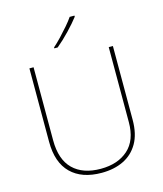

<svg xmlns="http://www.w3.org/2000/svg" viewBox="-137 -1052 986 1162"><g transform="rotate(-15 356.0 -471.0)"><path d="M618 -252Q618 -163 584.5 -105Q551 -47 492 -18.5Q433 10 355 10Q231 10 163 -57Q95 -124 95 -254V-714H121V-256Q121 -136 182.5 -75.5Q244 -15 356 -15Q463 -15 527.5 -72.5Q592 -130 592 -244V-714H618ZM441 -952V-945Q415 -911 374 -868Q333 -825 293 -792H272V-798Q295 -818 321.5 -846Q348 -874 372.5 -902.5Q397 -931 411 -952Z"/></g></svg>

Font: Noto Sans Cherokee Thin
Style: Regular
Weight: 100
Designer: Monotype Design Team
Foundry: Monotype Imaging Inc.
Version: Version 2.001; ttfautohint (v1.8.4.7-5d5b)